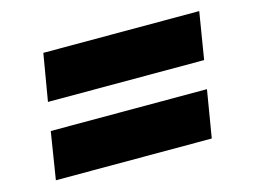

<svg xmlns="http://www.w3.org/2000/svg" viewBox="-66 -608 822 625"><g transform="rotate(-15 345.0 -295.5)"><path d="M93.8 -342.8 120.6 -501H646L620.1 -342.8ZM52.7 -89.8 78.1 -249H604.5L578.1 -89.8Z"/></g></svg>

Font: Inter 18pt Black
Style: Italic
Weight: 900
Italic angle: -9.3988°
Designer: Rasmus Andersson
Foundry: rsms
Version: Version 4.001;git-66647c0bb